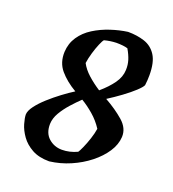

<svg xmlns="http://www.w3.org/2000/svg" viewBox="-119 -715 740 820"><g transform="rotate(20 251.0 -305.5)"><path d="M196 12Q149 12 117.5 -5.5Q86 -23 67.5 -49Q49 -75 41.5 -101Q34 -127 34 -143Q35 -160 51.5 -182Q68 -204 93.5 -227Q119 -250 147 -271Q175 -292 199 -307Q153 -334 124.5 -367.5Q96 -401 98 -450Q100 -489 120.5 -519.5Q141 -550 174.5 -571Q208 -592 247.5 -605Q287 -618 324 -623Q365 -623 399 -612Q433 -601 453 -570Q473 -539 473 -480Q473 -457 470 -434Q466 -424 445 -404.5Q424 -385 394 -363Q364 -341 334 -322Q384 -294 419.5 -263Q455 -232 453 -192Q451 -157 429 -123.5Q407 -90 371 -61.5Q335 -33 290 -13.5Q245 6 196 12ZM293 -346Q328 -376 349 -405.5Q370 -435 371 -467Q372 -490 365.5 -511Q359 -532 345 -556Q336 -559 322.5 -560.5Q309 -562 293 -562Q265 -561 239 -554Q234 -549 225.5 -529Q217 -509 209.5 -483.5Q202 -458 199 -436Q212 -411 237 -388.5Q262 -366 293 -346ZM230 -53Q265 -53 299 -69Q303 -74 312.5 -95Q322 -116 330.5 -142Q339 -168 342 -189Q322 -220 294 -244Q266 -268 239 -284Q219 -265 197.5 -241Q176 -217 161 -191.5Q146 -166 145 -140Q144 -98 169.5 -75.5Q195 -53 230 -53Z"/></g></svg>

Font: Labrada SemiBold
Style: Italic
Weight: 600
Italic angle: -7°
Designer: Mercedes Jáuregui
Foundry: Omnibus-Type Team
Version: Version 1.000; ttfautohint (v1.8.4.7-5d5b)